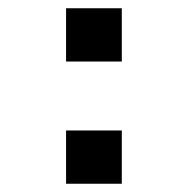

<svg xmlns="http://www.w3.org/2000/svg" viewBox="-20 -482 459 465"><path d="M140 -333V-462H275V-333ZM140 -37V-166H275V-37Z"/></svg>

Font: Maven Pro ExtraBold
Style: Regular
Weight: 800
Designer: Joe Prince
Foundry: Joe Prince
Version: Version 2.100